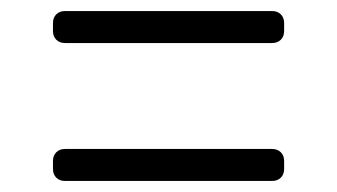

<svg xmlns="http://www.w3.org/2000/svg" viewBox="-20 -474 611 348"><path d="M76 -418V-432Q76 -442 82 -448Q88 -454 98 -454H473Q483 -454 489 -448Q495 -442 495 -432V-418Q495 -408 489 -402Q483 -396 473 -396H98Q88 -396 82 -402Q76 -408 76 -418ZM76 -168V-182Q76 -192 82 -198Q88 -204 98 -204H473Q483 -204 489 -198Q495 -192 495 -182V-168Q495 -158 489 -152Q483 -146 473 -146H98Q88 -146 82 -152Q76 -158 76 -168Z"/></svg>

Font: Hezaedrus Light
Style: Regular
Weight: 300
Designer: Hubert & Fischer
Foundry: Hubert & Fischer
Version: Version 1.10;September 3, 2019;FontCreator 11.5.0.2425 64-bi